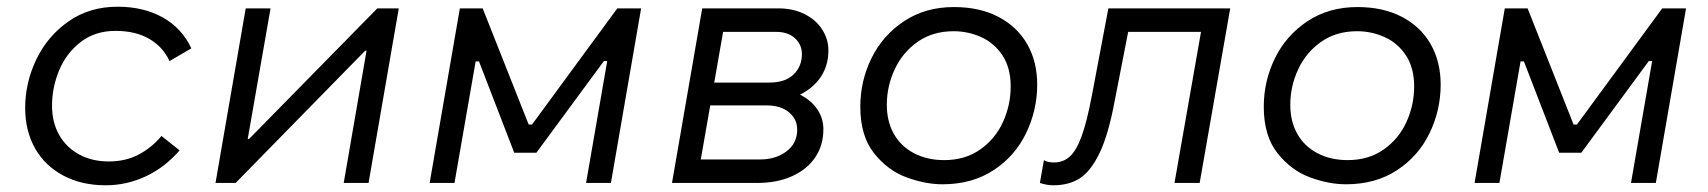

<svg xmlns="http://www.w3.org/2000/svg" viewBox="-20 -545 5089 572"><path d="M55 -223Q55 -299 88.5 -368.5Q122 -438 184.5 -481.5Q247 -525 330 -525Q408 -525 465 -493Q522 -461 550 -401L485 -363Q466 -405 425 -429Q384 -453 324 -453Q263 -453 220 -419.5Q177 -386 156 -335Q135 -284 135 -230Q135 -181 156 -143.5Q177 -106 215.5 -85Q254 -64 304 -64Q354 -64 393 -84.5Q432 -105 461 -140L515 -97Q471 -46 414 -19.5Q357 7 295 7Q223 7 168.5 -22Q114 -51 84.5 -103Q55 -155 55 -223Z M712 -520H786L718 -131H722L1104 -520H1168L1078 0H1004L1072 -394H1068L682 0H622Z M1350 -520H1418L1555 -174H1565L1819 -520H1890L1800 0H1726L1789 -363H1779L1578 -90H1512L1407 -362H1397L1334 0H1260Z M2072 -520H2300Q2343 -520 2377 -503Q2411 -486 2429.5 -457Q2448 -428 2448 -395Q2448 -345 2420 -308.5Q2392 -272 2340 -253L2339 -273Q2384 -258 2408.5 -228Q2433 -198 2433 -160Q2433 -112 2408.5 -76Q2384 -40 2339.5 -20Q2295 0 2236 0H1982ZM2035 -70H2245Q2291 -70 2323 -94Q2355 -118 2355 -159Q2355 -190 2330.5 -210.5Q2306 -231 2263 -231H2060L2072 -299H2272Q2319 -299 2344 -323Q2369 -347 2369 -384Q2369 -412 2348.5 -431Q2328 -450 2293 -450H2101L2140 -483L2062 -37Z M2543 -227Q2543 -304 2576.5 -372Q2610 -440 2673.5 -482Q2737 -524 2822 -524Q2899 -524 2955 -494.5Q3011 -465 3040.5 -413Q3070 -361 3070 -293Q3070 -217 3037 -148.5Q3004 -80 2940 -38Q2876 4 2788 4Q2737 4 2681 -16.5Q2625 -37 2584 -88.5Q2543 -140 2543 -227ZM2991 -287Q2991 -343 2966.5 -380Q2942 -417 2903 -434.5Q2864 -452 2821 -452Q2759 -452 2714 -420.5Q2669 -389 2645.5 -338.5Q2622 -288 2622 -233Q2622 -183 2643 -146Q2664 -109 2703 -88.5Q2742 -68 2793 -68Q2855 -68 2900 -99.5Q2945 -131 2968 -181.5Q2991 -232 2991 -287Z M3078 0 3090 -68Q3096 -64 3104 -62.5Q3112 -61 3120 -61Q3148 -61 3167.5 -79Q3187 -97 3202.5 -139.5Q3218 -182 3233 -261L3282 -520H3645L3554 0H3479L3558 -450H3341L3301 -245Q3282 -143 3255.5 -88.5Q3229 -34 3196.5 -13.5Q3164 7 3118 7Q3107 7 3097 5Q3087 3 3078 0Z M3745 -227Q3745 -304 3778.5 -372Q3812 -440 3875.5 -482Q3939 -524 4024 -524Q4101 -524 4157 -494.5Q4213 -465 4242.5 -413Q4272 -361 4272 -293Q4272 -217 4239 -148.5Q4206 -80 4142 -38Q4078 4 3990 4Q3939 4 3883 -16.5Q3827 -37 3786 -88.5Q3745 -140 3745 -227ZM4193 -287Q4193 -343 4168.5 -380Q4144 -417 4105 -434.5Q4066 -452 4023 -452Q3961 -452 3916 -420.5Q3871 -389 3847.5 -338.5Q3824 -288 3824 -233Q3824 -183 3845 -146Q3866 -109 3905 -88.5Q3944 -68 3995 -68Q4057 -68 4102 -99.5Q4147 -131 4170 -181.5Q4193 -232 4193 -287Z M4463 -520H4531L4668 -174H4678L4932 -520H5003L4913 0H4839L4902 -363H4892L4691 -90H4625L4520 -362H4510L4447 0H4373Z"/></svg>

Font: Fixel Italic Variable Display Thin
Style: Italic
Weight: 100
Italic angle: -10°
Designer: AlfaBravo + MacPaw
Foundry: Kyrylo Tkachov, Marchela Mozhyna, Serhii Makarenko, Maria Weinstein, Zakhar Kryvoshyya
Version: Version 1.210;Glyphs 3.2 (3217)